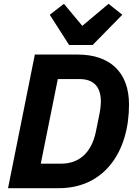

<svg xmlns="http://www.w3.org/2000/svg" viewBox="-20 -983 722 1003"><path d="M464 -748 619 -906 547 -963 410 -848 314 -963 240 -906 341 -748ZM22 0H288C524 0 654 -189 654 -437C654 -608 552 -698 386 -698H162ZM193 -128 282 -570H395C463 -570 507 -536 507 -452C507 -440 505 -415 500 -390L481 -296C458 -182 390 -128 300 -128Z"/></svg>

Font: LVC Sans
Style: Bold Italic
Weight: 700
Italic angle: -11.31°
Designer: Mike Abbink, Paul van der Laan, Pieter van Rosmalen
Foundry: Bold Monday
Version: Version 3.0